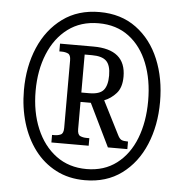

<svg xmlns="http://www.w3.org/2000/svg" viewBox="-52 -776 803 836"><g transform="rotate(5 349.0 -357.5)"><path d="M349 10Q278 10 222.5 -19Q167 -48 129 -98.5Q91 -149 71 -215.5Q51 -282 51 -358Q51 -461 86.5 -544Q122 -627 189 -676Q256 -725 350 -725Q444 -725 510.5 -676Q577 -627 611.5 -544Q646 -461 646 -358Q646 -255 611 -171.5Q576 -88 509.5 -39Q443 10 349 10ZM352 -39Q429 -39 483.5 -80.5Q538 -122 566 -194Q594 -266 594 -358Q594 -450 565.5 -522Q537 -594 482.5 -635Q428 -676 350 -676Q272 -676 216.5 -634.5Q161 -593 131.5 -521Q102 -449 102 -359Q102 -267 132.5 -194.5Q163 -122 219 -80.5Q275 -39 352 -39ZM190 -141V-174H200Q216 -174 228 -179.5Q240 -185 240 -209V-504Q240 -528 228 -533.5Q216 -539 200 -539H190V-573H336Q478 -573 478 -454Q478 -406 455 -380.5Q432 -355 403 -344L476 -200Q484 -183 493 -178.5Q502 -174 522 -174V-141H437L346 -328H301V-209Q301 -185 313 -179.5Q325 -174 341 -174H353V-141ZM335 -369Q381 -369 398 -389.5Q415 -410 415 -453Q415 -498 396 -516.5Q377 -535 333 -535H301V-369Z"/></g></svg>

Font: Noto Serif Tamil ExtraCondensed ExtraBold
Style: Italic
Weight: 800
Width: 2
Italic angle: -12°
Designer: Indian Type Foundry, Tom Grace, and the Monotype Design Team
Foundry: Monotype Imaging Inc.
Version: Version 2.003; ttfautohint (v1.8.4.7-5d5b)